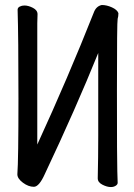

<svg xmlns="http://www.w3.org/2000/svg" viewBox="-20 -734 540 772"><path d="M425.8 18.1Q410.2 18.1 391.6 8.5Q373 -1 373 -17.1Q375 -103 375 -188V-521Q285.2 -298.8 160.2 -34.2Q137.2 17.1 116.2 17.1Q94.2 17.1 72 0.5Q49.8 -16.1 49.8 -33.2Q54.2 -88.9 54.2 -338.9Q54.2 -586.9 50.8 -694.8Q50.8 -703.1 59.3 -707.5Q67.9 -711.9 78.1 -711.9Q94.2 -711.9 112.5 -702.4Q130.9 -692.9 130.9 -676.8L129.9 -640.1V-152.8Q253.9 -422.9 356.9 -683.1Q366.2 -709 389.2 -713.9Q409.2 -713.9 430.2 -704.3Q451.2 -694.8 456.1 -681.2Q456.1 -668 453.1 -658.4Q450.2 -648.9 450.2 -373Q450.2 -74.2 451.7 -45.2Q453.1 -16.1 453.1 1Q453.1 7.8 445.1 12.9Q437 18.1 425.8 18.1Z"/></svg>

Font: LXGW WenKai Mono GB Screen
Style: Regular
Weight: 400
Monospace: yes
Designer: LXGW / Fontworks Inc.
Foundry: LXGW / Fontworks Inc.
Version: Version 1.510;January 18,2025